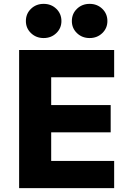

<svg xmlns="http://www.w3.org/2000/svg" viewBox="-20 -974 654 994"><path d="M571 0H79V-715H571V-574H245V-430H553V-289H245V-141H571ZM444 -777Q405 -777 378.5 -802.5Q352 -828 352 -865Q352 -903 378.5 -928.5Q405 -954 444 -954Q483 -954 509.5 -928.5Q536 -903 536 -865Q536 -828 509.5 -802.5Q483 -777 444 -777ZM206 -777Q167 -777 140.5 -802.5Q114 -828 114 -865Q114 -903 140.5 -928.5Q167 -954 206 -954Q245 -954 271.5 -928.5Q298 -903 298 -865Q298 -828 271.5 -802.5Q245 -777 206 -777Z"/></svg>

Font: Wix Madefor Text ExtraBold
Style: Regular
Weight: 800
Designer: Dalton Maag Ltd
Foundry: Dalton Maag Ltd
Version: Version 3.100